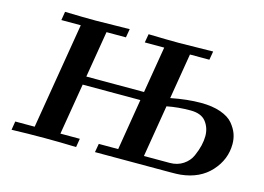

<svg xmlns="http://www.w3.org/2000/svg" viewBox="-92 -858 1418 1031"><g transform="rotate(15 617.0 -343.0)"><path d="M39.1 0 46.9 -47.9H154.8L252.9 -638.2H145L152.8 -686Q255.9 -683.1 324.2 -683.1L512.2 -686L503.9 -638.2H396L353 -379.9H673.8L716.8 -638.2H608.9L617.2 -686Q720.2 -683.1 788.1 -683.1L976.1 -686L967.8 -638.2H859.9L817.9 -384.8Q908.7 -402.8 984.9 -402.8Q1048.8 -402.8 1095 -386.5Q1141.1 -370.1 1163.6 -343Q1186 -315.9 1195.6 -289.1Q1205.1 -262.2 1205.1 -232.9Q1205.1 -147 1144.5 -80.1Q1084 -13.2 979 -2Q960 0 921.9 0H502.9L511.2 -47.9H619.1L666 -333H345.2V-332L297.9 -47.9H405.8L397.9 0Q311 -2.9 222.2 -2.9Q129.9 -2.9 39.1 0ZM762.2 -47.9H905.8Q947.8 -47.9 979.5 -68.8Q1011.2 -89.8 1025.6 -122.3Q1040 -154.8 1046.6 -183.3Q1053.2 -211.9 1053.2 -235.8Q1053.2 -281.7 1027.1 -315.4Q1001 -349.1 940.9 -349.1Q872.1 -349.1 810.1 -336.9Z"/></g></svg>

Font: CMU Serif Extra
Style: BoldSlanted
Weight: 700
Italic angle: -9.46001°
Version: Version 0.7.0